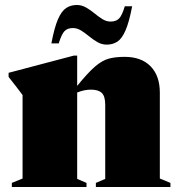

<svg xmlns="http://www.w3.org/2000/svg" viewBox="-20 -750 718 770"><path d="M364.5 -16.5 402 -32.5V-329Q402 -364.5 388 -377.5Q374 -390.5 345 -390.5Q332.5 -390.5 319.2 -388Q306 -385.5 289.5 -379V-32.5L327 -16.5V0H27.5V-16.5L70.5 -34V-369Q62 -380.5 46.2 -401Q30.5 -421.5 14.5 -441.5V-458L276 -527H289.5V-405.5Q332 -458 360.8 -482.8Q389.5 -507.5 416.2 -514.8Q443 -522 480 -522Q547 -522 584 -484Q621 -446 621 -378.5V-34L663.5 -16.5V0H364.5ZM510 -725Q498 -661.5 483.5 -628.2Q469 -595 450.8 -583Q432.5 -571 408 -571Q388.5 -571 371 -581Q353.5 -591 337.5 -604.2Q321.5 -617.5 305.5 -627.5Q289.5 -637.5 272.5 -637.5Q250.5 -637.5 238.8 -625.2Q227 -613 215.5 -576H186Q198 -639.5 212.5 -672.8Q227 -706 245.5 -718Q264 -730 288 -730Q307.5 -730 325 -720Q342.5 -710 358.5 -696.8Q374.5 -683.5 390.5 -673.5Q406.5 -663.5 423.5 -663.5Q445.5 -663.5 457.5 -675.8Q469.5 -688 480.5 -725Z"/></svg>

Font: Newsreader Display ExtraBold
Style: Regular
Weight: 800
Designer: Hugues Gentile
Foundry: Production Type
Version: Version 1.001